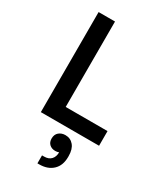

<svg xmlns="http://www.w3.org/2000/svg" viewBox="-246 -826 1041 1213"><g transform="rotate(30 274.5 -219.5)"><path d="M522.9 0H98.1V-730H217.8V-106.9H522.9ZM253.9 291H241.2V232.9H255.9Q289.6 232.9 307.4 213.6Q325.2 194.3 325.2 162.1Q314 167 298.8 167Q273.4 167 256.8 152.1Q240.2 137.2 240.2 109.9Q240.2 80.1 259.3 64Q278.3 47.9 306.2 47.9Q343.3 47.9 366.2 75.2Q389.2 102.5 389.2 152.8V159.2Q389.2 221.7 352.5 256.3Q315.9 291 253.9 291Z"/></g></svg>

Font: Sora Medium
Style: Regular
Weight: 500
Designer: Jonathan Barnbrook, Julián Moncada
Foundry: Barnbrook Fonts
Version: Version 2.000